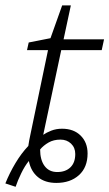

<svg xmlns="http://www.w3.org/2000/svg" viewBox="-49 -679 412 723"><path d="M9.8 24.4 -28.8 11.7Q-12.7 -28.3 9.3 -64.9Q31.2 -101.6 57.6 -129.4Q60.5 -149.4 64.9 -169.4L131.8 -490.2H52.7L59.1 -519L141.1 -535.2L185.1 -658.7H217.8L190.4 -530.8H342.8L334 -490.2H181.6L113.8 -171.4Q125.5 -179.7 144 -187Q162.6 -194.3 184.6 -194.3Q228.5 -194.3 254.6 -168.5Q280.8 -142.6 280.8 -101.1Q280.8 -48.8 248.3 -19.5Q215.8 9.8 163.1 9.8Q120.6 9.8 94 -12Q67.4 -33.7 59.6 -72.8Q44.4 -54.2 31 -26.6Q17.6 1 9.8 24.4ZM166.5 -31.2Q197.8 -31.2 216.1 -48.8Q234.4 -66.4 234.4 -99.1Q234.4 -123 218.5 -138.2Q202.6 -153.3 178.7 -153.3Q152.8 -153.3 133.8 -142.3Q114.7 -131.3 102.1 -116.2Q102.1 -76.7 118.9 -54Q135.7 -31.2 166.5 -31.2Z"/></svg>

Font: Open Sans Light
Style: Italic
Weight: 300
Italic angle: -12°
Designer: Monotype Design Team
Foundry: Monotype Imaging Inc.
Version: Version 3.003; ttfautohint (v1.8.4)